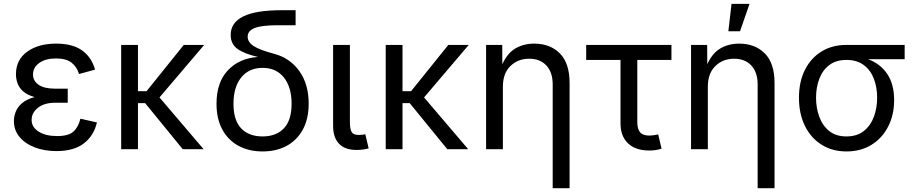

<svg xmlns="http://www.w3.org/2000/svg" viewBox="-20 -781 4775 1005"><path d="M275.4 9.8Q211.9 9.8 161.4 -9.8Q110.8 -29.3 81.8 -64.7Q52.7 -100.1 52.7 -147.5Q52.7 -170.4 61.8 -194.8Q70.8 -219.2 94.5 -240.2Q118.2 -261.2 161.1 -272.9Q121.1 -284.2 100.1 -303.7Q79.1 -323.2 71.3 -346.4Q63.5 -369.6 63.5 -392.1Q63.5 -467.8 122.1 -510.3Q180.7 -552.7 273.9 -552.7Q359.9 -552.7 409.7 -517.1Q459.5 -481.4 477.5 -416.5L393.6 -393.6Q382.3 -431.6 354 -453.4Q325.7 -475.1 273.4 -475.1Q218.8 -475.1 185.8 -451.7Q152.8 -428.2 152.8 -390.6Q152.8 -357.9 181.9 -337.4Q210.9 -316.9 269 -316.9H334.5V-243.2H269Q211.9 -243.2 178.7 -217Q145.5 -190.9 145.5 -153.3Q145.5 -115.7 181.9 -92.3Q218.3 -68.8 279.3 -68.8Q337.9 -68.8 364 -92Q390.1 -115.2 400.9 -159.7L487.3 -140.1Q471.7 -71.3 419.4 -30.8Q367.2 9.8 275.4 9.8Z M702.1 -545.9V-303.7H747.1L941.9 -545.9H1048.8L814.9 -271L1045.9 0H936.5L739.7 -241.2H702.1V0H614.3V-545.9Z M1354.5 11.7Q1282.7 11.7 1228.3 -17.8Q1173.8 -47.4 1143.6 -103.3Q1113.3 -159.2 1113.3 -237.8Q1113.3 -350.1 1172.9 -413.1Q1232.4 -476.1 1330.6 -482.9Q1259.8 -499 1223.6 -524.7Q1187.5 -550.3 1187.5 -598.1Q1187.5 -727.5 1452.1 -727.5H1527.3V-648.9H1432.6Q1350.6 -648.9 1313.5 -634.5Q1276.4 -620.1 1276.4 -588.9Q1276.4 -560.5 1307.6 -540Q1338.9 -519.5 1414.6 -499.5Q1497.6 -477.5 1546.6 -409.2Q1595.7 -340.8 1595.7 -238.8Q1595.7 -159.2 1565.4 -103.3Q1535.2 -47.4 1481 -17.8Q1426.8 11.7 1354.5 11.7ZM1354.5 -66.9Q1425.8 -66.9 1466.1 -109.4Q1506.3 -151.9 1506.3 -237.8Q1506.3 -324.7 1466.1 -375.2Q1425.8 -425.8 1354.5 -425.8Q1283.2 -425.8 1242.7 -375.5Q1202.1 -325.2 1202.1 -237.8Q1202.1 -151.4 1242.4 -109.1Q1282.7 -66.9 1354.5 -66.9Z M1846.2 3.9Q1784.7 3.9 1754.2 -29.1Q1723.6 -62 1723.6 -121.1V-545.9H1811.5V-143.1Q1811.5 -105.5 1820.6 -90.1Q1829.6 -74.7 1856.9 -74.7Q1871.1 -74.7 1878.4 -75.7Q1885.7 -76.7 1892.1 -78.6L1909.7 -4.4Q1897.9 -1 1880.9 1.5Q1863.8 3.9 1846.2 3.9Z M2086.9 -545.9V-303.7H2131.8L2326.7 -545.9H2433.6L2199.7 -271L2430.7 0H2321.3L2124.5 -241.2H2086.9V0H1999V-545.9Z M2612.3 -327.1V0H2524.4V-545.9H2608.9L2609.4 -444.8Q2635.7 -502.9 2678.5 -527.8Q2721.2 -552.7 2776.4 -552.7Q2859.4 -552.7 2910.4 -501.5Q2961.4 -450.2 2961.4 -346.7V204.1H2873V-339.4Q2873 -402.3 2840.1 -438Q2807.1 -473.6 2750 -473.6Q2690.9 -473.6 2651.6 -435.3Q2612.3 -397 2612.3 -327.1Z M3377.9 6.8Q3307.1 6.8 3267.6 -30.5Q3228 -67.9 3228 -134.8V-467.3H3048.3V-545.9H3494.6V-467.3H3315.9V-141.6Q3315.9 -105 3330.8 -88.1Q3345.7 -71.3 3379.9 -71.3Q3388.7 -71.3 3401.6 -73.2Q3414.6 -75.2 3425.3 -77.1L3442.9 -2.9Q3415 6.8 3377.9 6.8Z M3685.1 -327.1V0H3597.2V-545.9H3681.6L3682.1 -444.8Q3708.5 -502.9 3751.2 -527.8Q3793.9 -552.7 3849.1 -552.7Q3932.1 -552.7 3983.2 -501.5Q4034.2 -450.2 4034.2 -346.7V204.1H3945.8V-339.4Q3945.8 -402.3 3912.8 -438Q3879.9 -473.6 3822.8 -473.6Q3763.7 -473.6 3724.4 -435.3Q3685.1 -397 3685.1 -327.1ZM3792.5 -617.2 3809.1 -760.7H3903.3L3853.5 -617.2Z M4410.6 11.7Q4336.4 11.7 4280.3 -23.7Q4224.1 -59.1 4193.1 -122.3Q4162.1 -185.5 4162.1 -269.5Q4162.1 -353.5 4193.4 -415.5Q4224.6 -477.5 4280.5 -511.7Q4336.4 -545.9 4410.6 -545.9H4715.3V-471.2H4523.4Q4586.9 -448.2 4623.5 -394.8Q4660.2 -341.3 4660.2 -256.8Q4660.2 -179.2 4628.9 -118.4Q4597.7 -57.6 4541.5 -22.9Q4485.4 11.7 4410.6 11.7ZM4410.6 -467.3Q4356 -467.3 4320.8 -440.4Q4285.6 -413.6 4268.6 -368.7Q4251.5 -323.7 4251.5 -269.5Q4251.5 -215.8 4268.6 -169.4Q4285.6 -123 4320.8 -95Q4356 -66.9 4410.6 -66.9Q4465.8 -66.9 4501.5 -95.2Q4537.1 -123.5 4554.2 -169.7Q4571.3 -215.8 4571.3 -269.5Q4571.3 -323.7 4554.2 -368.7Q4537.1 -413.6 4501.5 -440.4Q4465.8 -467.3 4410.6 -467.3Z"/></svg>

Font: Inter
Style: Regular
Weight: 400
Designer: Rasmus Andersson
Foundry: rsms
Version: Version 4.001;git-9221beed3